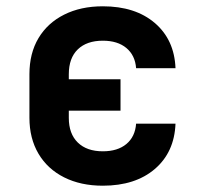

<svg xmlns="http://www.w3.org/2000/svg" viewBox="-20 -580 640 610"><path d="M306.6 10Q236.5 10 183.8 -16.5Q131.1 -42.9 102.3 -91.6Q73.5 -140.3 73.5 -205.9V-344.1Q73.5 -410.7 102.3 -458.9Q131.1 -507.1 183.8 -533.5Q236.5 -560 306.6 -560Q409.8 -560 471.9 -506.9Q534 -453.7 537.6 -363.3H412.4Q409.4 -404.1 381.6 -427.4Q353.8 -450.7 306.6 -450.7Q255.8 -450.7 227.2 -423.2Q198.6 -395.6 198.6 -344.1V-328.2H362.9V-228.3H198.6V-205.4Q198.6 -155 227.2 -127.1Q255.8 -99.3 306.6 -99.3Q353.8 -99.3 381.6 -122.5Q409.4 -145.7 412.4 -187.1H537.6Q534 -96.3 471.9 -43.1Q409.8 10 306.6 10Z"/></svg>

Font: Pitagon Sans Mono
Style: Regular
Weight: 400
Monospace: yes
Designer: Travis Tran
Foundry: Pitagon
Version: Version 1.001;gftools[0.9.26]